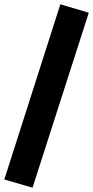

<svg xmlns="http://www.w3.org/2000/svg" viewBox="-40 -790 432 891"><path d="M111 81 -20 43 240 -770 372 -731Z"/></svg>

Font: Nunito Sans 11pt Black
Style: Regular
Weight: 900
Version: Version 3.101;gftools[0.9.27]